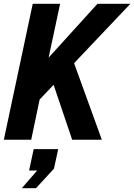

<svg xmlns="http://www.w3.org/2000/svg" viewBox="-33 -730 701 1003"><path d="M-13 0 138 -710H281L221 -429L476 -710H648L354 -400L499 0H344L247 -287L174 -210L130 0ZM81 253 161 161H119L143 49H271L249 151L155 253Z"/></svg>

Font: Geist Mono
Style: Bold Italic
Weight: 700
Italic angle: -12°
Monospace: yes
Designer: Basement.studio, Andrés Briganti, Mateo Zaragoza
Foundry: Basement.studio, Vercel, Andrés Briganti, Guido Ferreyra, Mateo Zaragoza
Version: Version 1.500; ttfautohint (v1.8.4.7-5d5b)